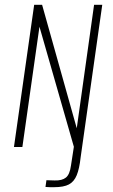

<svg xmlns="http://www.w3.org/2000/svg" viewBox="-20 -611 470 798"><path d="M205 167Q196 167 187.5 167Q179 167 169 166L173 138L207 139Q238 140 254 127Q270 114 275 77L287 -1L144 -500L73 0H38L122 -591H155L299 -78L371 -591H405L315 44Q310 90 299 117Q288 144 266.5 155.5Q245 167 205 167Z"/></svg>

Font: Alumni Sans Thin ExtraLight
Style: Italic
Weight: 250
Italic angle: -8°
Version: Version 1.016